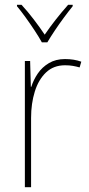

<svg xmlns="http://www.w3.org/2000/svg" viewBox="-20 -783 374 803"><path d="M252 -536Q290 -536 320 -525L313 -501Q299 -505 284.5 -507.5Q270 -510 252 -510Q204 -510 172.5 -480Q141 -450 125.5 -400Q110 -350 110 -290V0H84V-528H106L109 -420H111Q120 -449 138 -475.5Q156 -502 184.5 -519Q213 -536 252 -536ZM155 -606Q143 -628 124.5 -656Q106 -684 86.5 -711Q67 -738 51 -757V-763H70Q95 -736 121 -702Q147 -668 167 -638Q210 -701 265 -763H284V-757Q267 -736 247 -709Q227 -682 209 -655Q191 -628 178 -606Z"/></svg>

Font: Noto Sans Lao Looped SemiCondensed Thin
Style: Regular
Weight: 100
Width: 4
Designer: Mark Frömberg, Ben Mitchell
Foundry: The Fontpad Ltd
Version: Version 1.002; ttfautohint (v1.8.4.7-5d5b)